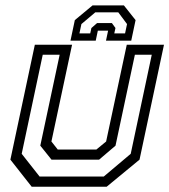

<svg xmlns="http://www.w3.org/2000/svg" viewBox="-20 -710 644 730"><path d="M100.5 0 19.5 -103 112.5 -540H254L175.5 -172L199.5 -141.5H346.5L383.5 -172L462 -540H603.5L510.5 -103L385.5 0ZM130.5 -38.8H374.5L477 -125.2L557 -501.8H492.8L419.2 -156.2L356.8 -103H175.8L133.2 -156.2L206.8 -501.8H142.5L62.5 -125.2ZM451 -689.5 495.5 -633.5 479 -555.5H383L391 -593.5H352L344 -555.5H248L264.5 -633.5L332 -689.5ZM429.8 -663H342.2L289.5 -618.5L282 -583H323L327.5 -603.5L349 -622.2H405.5L419 -603.5L414.5 -583H455.5L463 -618.5Z"/></svg>

Font: Tourney Thin
Style: Italic
Weight: 100
Italic angle: -12°
Designer: Tyler Finck
Foundry: Etcetera Type Co
Version: Version 1.015